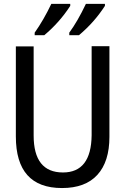

<svg xmlns="http://www.w3.org/2000/svg" viewBox="-20 -951 640 981"><path d="M539.1 -714.8V-252Q539.1 -125 477.5 -57.6Q416 9.8 296.9 9.8Q61 9.8 61 -253.9V-713.9H151.9V-258.8Q151.9 -69.8 301.8 -69.8Q445.8 -69.8 448.2 -259.8V-714.8ZM157.2 -784.2Q203.1 -849.1 242.2 -931.2H338.9V-920.9Q284.2 -836.4 206.1 -771H157.2ZM334 -784.2Q376.5 -841.8 418.9 -931.2H516.1V-920.9Q461.4 -836.4 383.3 -771H334Z"/></svg>

Font: Noto Mono
Style: Regular
Weight: 400
Designer: Monotype Design Team
Foundry: Monotype Imaging Inc.
Version: Version 1.00